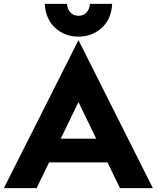

<svg xmlns="http://www.w3.org/2000/svg" viewBox="-23 -966 805 986"><path d="M553 -946Q549 -868 499.5 -823Q450 -778 380 -778Q310 -778 260.5 -823Q211 -868 207 -946H321Q323 -918 339 -901.5Q355 -885 380 -885Q405 -885 421 -901.5Q437 -918 439 -946ZM380 -760 762 0H593L529 -132H229L165 0H-3ZM380 -442 289 -254H471Z"/></svg>

Font: Freely
Style: Bold
Weight: 700
Designer: Kris Sowersby
Foundry: Klim Type Foundry
Version: Version 1.006;hotconv 1.0.113;makeotfexe 2.5.65598;200799169